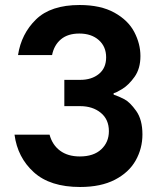

<svg xmlns="http://www.w3.org/2000/svg" viewBox="-20 -738 636 767"><path d="M38 -200H178Q189 -159 220 -136Q251 -113 299 -113Q354 -113 384.5 -141.5Q415 -170 415 -214Q415 -261 382.5 -287.5Q350 -314 300 -314H237V-419H301Q346 -419 375 -442.5Q404 -466 404 -509Q404 -552 374.5 -578Q345 -604 297 -604Q251 -604 223.5 -581Q196 -558 188 -518H52Q65 -603 124 -660.5Q183 -718 298 -718Q382 -718 437 -687.5Q492 -657 516.5 -610Q541 -563 541 -514Q541 -464 517.5 -431Q494 -398 467.5 -382Q441 -366 434 -366V-360Q455 -353 477 -341.5Q499 -330 524 -295Q549 -260 549 -201Q549 -145 522 -97Q495 -49 439 -20Q383 9 300 9Q180 9 115 -50Q50 -109 38 -200Z"/></svg>

Font: Be Vietnam
Style: Bold
Weight: 700
Designer: Gabriel Lam
Foundry: TypeRant
Version: Version 4.000